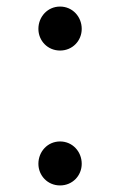

<svg xmlns="http://www.w3.org/2000/svg" viewBox="-20 -552 366 585"><path d="M163 -398C201 -398 229 -428 229 -464C229 -501 201 -532 163 -532C125 -532 97 -501 97 -464C97 -428 125 -398 163 -398ZM163 13C201 13 229 -17 229 -53C229 -90 201 -121 163 -121C125 -121 97 -90 97 -53C97 -17 125 13 163 13Z"/></svg>

Font: Source Han Serif AKR9
Style: Regular
Weight: 400
Designer: Ryoko NISHIZUKA 西塚涼子 (kana & ideographs); Frank Grießhammer (Latin, Greek & Cyrillic); Sandoll Communications 산돌커뮤니케이션, 
Foundry: Adobe Systems Incorporated
Version: Version 1.005;hotconv 1.0.107;makeotfexe 2.5.65593